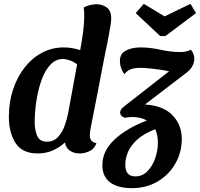

<svg xmlns="http://www.w3.org/2000/svg" viewBox="-20 -776 1037 996"><path d="M175 20Q96 20 61 -33.5Q26 -87 26 -171Q26 -246 47.5 -311Q69 -376 107 -425Q145 -474 197 -502Q249 -530 310 -530Q333 -530 354 -526.5Q375 -523 396 -516Q405 -564 411 -609.5Q417 -655 417 -690Q417 -703 416.5 -714.5Q416 -726 414 -737Q426 -744 444.5 -749Q463 -754 481 -754Q510 -754 533.5 -737.5Q557 -721 557 -679Q557 -667 552 -636Q547 -605 539 -564Q531 -523 522 -481Q505 -393 487.5 -301.5Q470 -210 451 -115Q449 -107 447.5 -95Q446 -83 446 -73Q446 -57 454.5 -46.5Q463 -36 480 -34Q472 -6 446.5 7Q421 20 393 20Q364 20 342.5 5.5Q321 -9 317 -37Q290 -12 254.5 4Q219 20 175 20ZM224 -41Q258 -41 280.5 -65Q303 -89 315.5 -124Q328 -159 334 -192L380 -442Q362 -456 342 -463Q322 -470 306 -470Q269 -470 241 -440Q213 -410 195.5 -361Q178 -312 169 -254.5Q160 -197 160 -142Q160 -101 173 -71Q186 -41 224 -41ZM627 -165Q614 -170 608.5 -177Q603 -184 603 -192Q603 -208 624 -224L857 -406Q836 -411 808 -415Q780 -419 753 -421.5Q726 -424 707 -424Q677 -424 658 -416.5Q639 -409 625 -391Q602 -423 602 -460Q602 -498 633.5 -514Q665 -530 709 -530Q758 -530 812 -518Q866 -506 914 -506Q949 -506 970 -518Q988 -498 988 -471Q988 -452 977.5 -432.5Q967 -413 945 -397L732 -234Q827 -228 875 -178Q923 -128 923 -55Q923 14 890 72Q857 130 798.5 165Q740 200 664 200Q590 200 550.5 169.5Q511 139 511 81Q511 7 574 -52Q637 -111 742 -151Q711 -169 665 -169Q655 -169 644.5 -167.5Q634 -166 627 -165ZM630 79Q630 139 682 139Q718 139 744 113Q770 87 784.5 46.5Q799 6 799 -37Q799 -77 785 -106Q725 -82 691.5 -51.5Q658 -21 644 12.5Q630 46 630 79ZM811 -589 684 -708 726 -756 834 -691 968 -756 997 -708 838 -589Z"/></svg>

Font: Sansita Swashed Medium
Style: Regular
Weight: 500
Designer: Pablo Cosgaya
Foundry: Omnibus-Type
Version: Version 1.003; ttfautohint (v1.8.3)